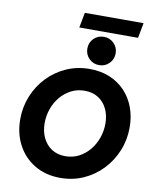

<svg xmlns="http://www.w3.org/2000/svg" viewBox="-112 -1167 1004 1256"><g transform="rotate(10 390.0 -538.5)"><path d="M376 7.3Q279.3 7.3 206.3 -35.9Q133.3 -79.1 92.8 -154.5Q52.2 -230 52.2 -326.2Q52.2 -407.2 81.8 -480Q111.3 -552.7 164.3 -608.4Q217.3 -664.1 288.6 -696Q359.9 -728 443.8 -728Q518.1 -728 577.6 -703.1Q637.2 -678.2 679.4 -633.3Q721.7 -588.4 744.1 -528.1Q766.6 -467.8 766.6 -396.5Q766.6 -314 736.8 -241Q707 -168 653.8 -112.1Q600.6 -56.2 529.8 -24.4Q459 7.3 376 7.3ZM383.8 -138.2Q433.1 -138.2 473.9 -159.4Q514.6 -180.7 544.2 -216.6Q573.7 -252.4 589.8 -298.1Q606 -343.8 606 -392.6Q606 -447.3 585.7 -490Q565.4 -532.7 527.3 -557.4Q489.3 -582 436 -582Q386.7 -582 345.9 -560.8Q305.2 -539.6 275.4 -503.7Q245.6 -467.8 229.7 -422.4Q213.9 -377 213.9 -328.1Q213.9 -273.9 234.4 -231Q254.9 -188 293 -163.1Q331.1 -138.2 383.8 -138.2ZM498.5 -763.2Q458.5 -763.2 431.4 -790.5Q404.3 -817.9 404.3 -857.4Q404.3 -897 431.4 -924.1Q458.5 -951.2 498.5 -951.2Q537.6 -951.2 564.9 -924.1Q592.3 -897 592.3 -857.4Q592.3 -817.9 564.9 -790.5Q537.6 -763.2 498.5 -763.2ZM328.6 -983.4 347.7 -1084H737.8L718.8 -983.4Z"/></g></svg>

Font: Reddit Sans ExtraBold
Style: Italic
Weight: 800
Italic angle: -11.25°
Designer: Stephen Hutchings
Version: Version 1.013